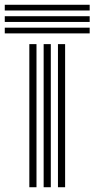

<svg xmlns="http://www.w3.org/2000/svg" viewBox="-76 -785 396 805"><path d="M167 0V-600H197V0ZM47 0V-600H77V0ZM107 0V-600H137V0ZM-56 -741V-765H300V-741ZM-56 -645V-669H300V-645ZM-56 -693V-717H300V-693Z"/></svg>

Font: Big Shoulders Inline Text Thin Black
Style: Regular
Weight: 900
Version: Version 2.002